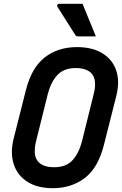

<svg xmlns="http://www.w3.org/2000/svg" viewBox="-20 -967 640 1007"><path d="M384 -720Q464 -720 517 -687.5Q570 -655 589.5 -597.5Q609 -540 590 -464L526 -211Q496 -88 425.5 -34Q355 20 257 20Q177 20 124.5 -13Q72 -46 52.5 -104.5Q33 -163 51 -238L115 -491Q144 -610 213.5 -665Q283 -720 384 -720ZM170 -230Q161 -195 162.5 -165.5Q164 -136 183 -116Q195 -104 214.5 -97Q234 -90 265 -90Q327 -90 360.5 -127Q394 -164 410 -226L471 -472Q481 -508 478 -537.5Q475 -567 458 -584Q446 -596 426 -603Q406 -610 376 -610Q315 -610 281 -573.5Q247 -537 231 -475ZM413 -947Q432 -901 448 -861Q464 -821 483 -776H390Q380 -776 376 -782Q352 -820 337.5 -842.5Q323 -865 311 -884.5Q299 -904 281 -932Q278 -937 281 -942Q284 -947 291 -947Z"/></svg>

Font: Recursive Mn Lnr St SmB
Style: Italic
Weight: 600
Italic angle: -15°
Monospace: yes
Version: Version 1.079;hotconv 1.0.112;makeotfexe 2.5.65598; ttfautoh